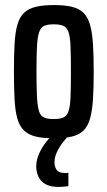

<svg xmlns="http://www.w3.org/2000/svg" viewBox="-20 -538 424 758"><path d="M193 8Q150 8 121 1Q92 -6 74.5 -23Q57 -40 48.5 -70Q40 -100 37.5 -145.5Q35 -191 35 -255Q35 -319 37.5 -364.5Q40 -410 48.5 -440Q57 -470 74.5 -487Q92 -504 121 -511Q150 -518 193 -518Q236 -518 264.5 -511Q293 -504 310 -487Q327 -470 335.5 -440Q344 -410 347 -364.5Q350 -319 350 -255Q350 -191 347 -145.5Q344 -100 335.5 -70Q327 -40 310 -23Q293 -6 264.5 1Q236 8 193 8ZM192 -68Q216 -68 230 -74Q244 -80 250.5 -99Q257 -118 258.5 -155.5Q260 -193 260 -255Q260 -317 258.5 -354.5Q257 -392 250.5 -411Q244 -430 230 -436Q216 -442 192 -442Q168 -442 154.5 -436Q141 -430 134.5 -411Q128 -392 126 -354.5Q124 -317 124 -255Q124 -193 126 -155.5Q128 -118 134 -99Q140 -80 154 -74Q168 -68 192 -68ZM212 200Q179 200 159.5 189Q140 178 131.5 159Q123 140 123 118Q123 87 142.5 52Q162 17 193 -10L249 0Q239 10 226 27Q213 44 204 64Q195 84 195 103Q195 120 203.5 132.5Q212 145 236 145Q238 145 242 145Q246 145 250 144V197Q240 198 231.5 199Q223 200 212 200Z"/></svg>

Font: Saira ExtraCondensed SemiBold
Style: Regular
Weight: 600
Width: 2
Designer: Hector Gatti with collaboration of the Omnibus-Type team
Foundry: Omnibus-Type
Version: Version 1.101